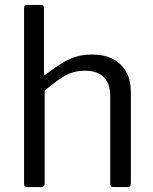

<svg xmlns="http://www.w3.org/2000/svg" viewBox="-20 -762 624 782"><path d="M78 -13V-729Q78 -742 89 -742H148Q159 -742 159 -730V-463Q159 -452 168 -460Q225 -504 265 -522Q305 -540 353 -540Q430 -540 471.5 -499Q513 -458 513 -388V-16Q513 0 498 0H442Q429 0 429 -13V-370Q429 -420 403.5 -447Q378 -474 325 -474Q283 -474 248.5 -455.5Q214 -437 162 -393V-15Q162 0 146 0H91Q78 0 78 -13Z"/></svg>

Font: Libre Franklin
Style: Regular
Weight: 400
Designer: Pablo Impallari, Rodrigo Fuenzalida
Foundry: Impallari Type
Version: Version 1.002; ttfautohint (v1.5)